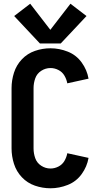

<svg xmlns="http://www.w3.org/2000/svg" viewBox="-20 -1002 540 1030"><path d="M194 -769 56 -916 142 -982 250 -842 358 -982 444 -916 306 -769ZM251 8Q208 8 167.5 -6Q127 -20 97.5 -51Q68 -82 55 -123Q42 -164 42 -206V-529Q42 -571 55 -612Q68 -653 97.5 -684Q127 -715 167.5 -729Q208 -743 251 -743Q298 -743 343.5 -725Q389 -707 418 -667Q447 -627 455 -580L341 -555Q337 -577 325.5 -596.5Q314 -616 293.5 -626.5Q273 -637 251 -637Q224 -637 201 -622Q178 -607 169 -581.5Q160 -556 160 -529V-206Q160 -179 169 -153.5Q178 -128 201 -113Q224 -98 251 -98Q273 -98 293.5 -108.5Q314 -119 325.5 -138.5Q337 -158 341 -180L455 -155Q447 -108 418 -68Q389 -28 343.5 -10Q298 8 251 8Z"/></svg>

Font: Iosevka SS01
Style: Bold
Weight: 700
Monospace: yes
Designer: Belleve Invis
Foundry: Belleve Invis
Version: 2.3.3; ttfautohint (v1.8.3)